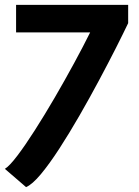

<svg xmlns="http://www.w3.org/2000/svg" viewBox="-41 -757 572 788"><path d="M66 11 -21 -64Q-2 -75.5 30.2 -118Q62.5 -160.5 102.2 -222.8Q142 -285 183.5 -356.2Q225 -427.5 263 -497.5Q301 -567.5 329 -624H25V-737H485V-662Q466 -622 434.8 -560.2Q403.5 -498.5 365 -426.5Q326.5 -354.5 284.8 -282Q243 -209.5 202.5 -147Q162 -84.5 126.8 -42.2Q91.5 0 66 11Z"/></svg>

Font: Junction
Style: Bold
Weight: 700
Designer: Caroline Hadilaksono
Foundry: Caroline Hadilaksono, Tyler Finck, The League of Moveable Type
Version: Version 2.000; ttfautohint (v1.8.3)